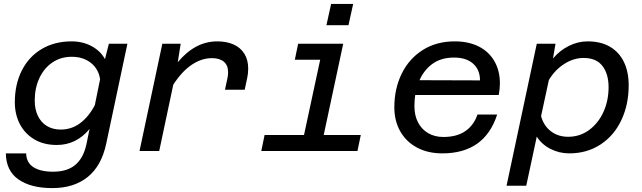

<svg xmlns="http://www.w3.org/2000/svg" viewBox="-20 -774 3290 984"><path d="M538 -550H633L524 -36Q500 76 429.5 133Q359 190 248 190Q138 190 74.5 145.5Q11 101 10 12H114Q115 59 151 82.5Q187 106 252 106Q325 106 366.5 70.5Q408 35 423 -35L439 -113Q371 -31 271 -31Q204 -31 155.5 -60Q107 -89 81.5 -138.5Q56 -188 56 -250Q56 -342 92 -413Q128 -484 194 -523Q260 -562 347 -562Q404 -562 449.5 -537.5Q495 -513 518 -471ZM291 -110Q347 -110 391 -143Q435 -176 466 -235L493 -368Q485 -421 445.5 -452Q406 -483 348 -483Q291 -483 248 -453.5Q205 -424 181.5 -373Q158 -322 158 -259Q158 -214 174 -180.5Q190 -147 220 -128.5Q250 -110 291 -110Z M1149 -404Q1149 -439 1127.5 -457.5Q1106 -476 1066 -476Q1013 -476 962.5 -442Q912 -408 868 -340L796 0H695L812 -550H906L891 -455Q935 -508 985.5 -535Q1036 -562 1094 -562Q1141 -562 1177 -546Q1213 -530 1232.5 -498.5Q1252 -467 1252 -423Q1252 -396 1247 -375L1234 -314H1133L1146 -375Q1149 -390 1149 -404Z M1336 -82H1538L1621 -468H1491L1508 -550H1739L1639 -82H1829L1812 0H1319ZM1677 -754H1790L1766 -645H1653Z M2001 -224Q2001 -320 2039 -397Q2077 -474 2147 -518Q2217 -562 2311 -562Q2381 -562 2433 -536Q2485 -510 2513.5 -461Q2542 -412 2542 -347Q2542 -319 2536 -287H2108Q2104 -262 2104 -229Q2104 -182 2122.5 -146.5Q2141 -111 2174.5 -91.5Q2208 -72 2252 -72Q2322 -72 2365.5 -102.5Q2409 -133 2427 -187H2528Q2464 12 2247 12Q2173 12 2117.5 -17.5Q2062 -47 2031.5 -100.5Q2001 -154 2001 -224ZM2440 -362Q2440 -416 2405 -447.5Q2370 -479 2307 -479Q2242 -479 2198 -448Q2154 -417 2130 -363Z M3202 -336Q3202 -239 3165 -159.5Q3128 -80 3058.5 -34Q2989 12 2897 12Q2846 12 2801 -11Q2756 -34 2731 -74L2677 178H2576L2731 -550H2827L2814 -474Q2848 -515 2895 -538.5Q2942 -562 2992 -562Q3059 -562 3106 -534.5Q3153 -507 3177.5 -456.5Q3202 -406 3202 -336ZM2892 -73Q2952 -73 2999.5 -108Q3047 -143 3073 -201Q3099 -259 3099 -327Q3099 -395 3067.5 -436Q3036 -477 2971 -477Q2920 -477 2872 -446.5Q2824 -416 2793 -364L2753 -179Q2766 -130 2803 -101.5Q2840 -73 2892 -73Z"/></svg>

Font: Azeret Mono
Style: Italic
Weight: 400
Italic angle: -12°
Designer: Martin Vácha
Foundry: Displaay
Version: Version 1.000; Glyphs 3.0.3, build 3074